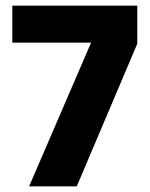

<svg xmlns="http://www.w3.org/2000/svg" viewBox="-20 -659 532 679"><path d="M83 0 302 -508H23.5V-639H465.5V-504.5L251.5 0Z"/></svg>

Font: Anek Tamil
Style: Bold
Weight: 700
Designer: Aadarsh Rajan (Tamil), Yesha Goshar (Latin)
Foundry: Ek Type
Version: Version 1.003